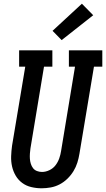

<svg xmlns="http://www.w3.org/2000/svg" viewBox="-20 -1006 571 1034"><path d="M204 8Q176 8 148.5 1.5Q121 -5 99.5 -21Q78 -37 64.5 -60Q51 -83 45 -109.5Q39 -136 40 -164.5Q41 -193 45 -222L116 -647H83V-735H262V-647H217L144 -207Q142 -193 141 -178.5Q140 -164 141 -150.5Q142 -137 146 -124Q150 -111 158 -100.5Q166 -90 179 -85Q192 -80 206 -80Q226 -80 246 -89.5Q266 -99 279 -116Q292 -133 299 -153Q306 -173 309 -193L384 -647H351V-735H531V-647H486L408 -179Q404 -154 396.5 -130Q389 -106 375.5 -84Q362 -62 343 -43.5Q324 -25 301 -13Q278 -1 253 3.5Q228 8 204 8ZM312 -790 263 -840 421 -986 482 -924Z"/></svg>

Font: Iosevka Slab Semibold
Style: Italic
Weight: 600
Italic angle: -9°
Monospace: yes
Designer: Belleve Invis
Foundry: Belleve Invis
Version: Version 11.1.1; ttfautohint (v1.8.3)